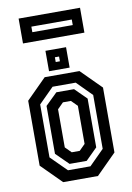

<svg xmlns="http://www.w3.org/2000/svg" viewBox="-94 -914 668 973"><g transform="rotate(-10 240.0 -428.0)"><path d="M150.5 0 47.5 -103V-437L150.5 -540H329.5L432.5 -437V-103L329.5 0ZM185 -55H300.5L377 -131.5V-408.5L300.5 -485.5H181.5L104 -408V-135.5ZM198.5 -85.5 134.5 -148.5V-395L195.5 -454.5H286.5L346 -395.5V-144.5L286.5 -85.5ZM219.5 -141.5H260.5L291 -172V-368L260.5 -398.5H219.5L189 -368V-172ZM177.5 -566V-671H283.5V-566ZM219 -606H240.5V-630.5H219ZM72 -727.5V-855.5H388V-727.5ZM128.5 -775.5H336.5V-804H128.5Z"/></g></svg>

Font: Tourney Condensed SemiBold
Style: Regular
Weight: 600
Width: 3
Designer: Tyler Finck
Foundry: Etcetera Type Co
Version: Version 1.010; ttfautohint (v1.8.3)